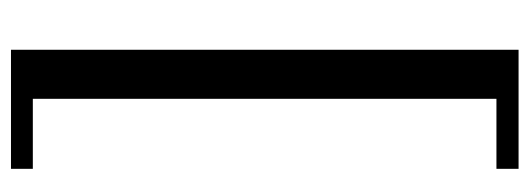

<svg xmlns="http://www.w3.org/2000/svg" viewBox="-326 -461 960 348"><g transform="rotate(-90 154.0 -287.0)"><path d="M22 172.9V132.8H148.9V-707.5H22V-747.1H237.8V172.9Z"/></g></svg>

Font: Elstob Medium
Style: Regular
Weight: 500
Designer: Peter S. Baker
Version: Version 1.015